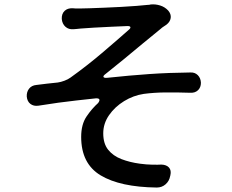

<svg xmlns="http://www.w3.org/2000/svg" viewBox="-20 -789 1040 861"><path d="M257 -704Q256 -727 269.5 -740Q283 -753 306 -752Q311 -752 312.5 -751.5Q314 -751 319.5 -751Q325 -751 341 -751Q354 -751 382.5 -752Q411 -753 448 -754.5Q485 -756 522.5 -758Q560 -760 591.5 -762.5Q623 -765 641 -767Q650 -767 656 -769Q677 -771 698 -764.5Q719 -758 734 -742Q748 -726 745.5 -708.5Q743 -691 726 -678Q722 -675 714 -670Q706 -665 701 -660Q665 -631 621 -594.5Q577 -558 533.5 -522Q490 -486 453 -457Q442 -449 444 -444Q446 -439 460 -440Q563 -451 650.5 -457Q738 -463 834 -464Q854 -465 867 -452Q880 -439 881 -418Q881 -397 868 -384.5Q855 -372 834 -373Q773 -375 722 -374.5Q671 -374 625 -368Q578 -361 536.5 -335.5Q495 -310 469 -272.5Q443 -235 443 -191Q443 -145 465 -117.5Q487 -90 524.5 -75.5Q562 -61 607 -55Q636 -51 663.5 -50.5Q691 -50 704 -51Q727 -50 738 -37.5Q749 -25 744 -3L743 1Q739 23 722.5 37.5Q706 52 683 52Q519 50 431.5 -2.5Q344 -55 344 -175Q344 -231 368 -266.5Q392 -302 420 -327Q436 -349 410 -348Q363 -343 323 -338.5Q283 -334 242 -328.5Q201 -323 152 -315Q131 -312 116.5 -323Q102 -334 100 -356Q99 -377 110.5 -391.5Q122 -406 143 -408Q166 -411 192 -414Q218 -417 239 -419Q253 -421 269 -427Q285 -433 296 -441Q370 -494 437 -551Q504 -608 556 -654Q567 -663 564.5 -668Q562 -673 548 -672Q519 -671 478.5 -669Q438 -667 400.5 -665Q363 -663 342 -661Q329 -660 322.5 -659Q316 -658 310 -658Q288 -656 273.5 -669Q259 -682 257 -704Z"/></svg>

Font: Chiron GoRound TC M
Style: Regular
Weight: 500
Designer: Ryoko NISHIZUKA 西塚涼子 (kana, bopomofo & ideographs); Paul D. Hunt (Latin, Greek & Cyrillic); Sandoll Communications 산돌커뮤니
Foundry: Adobe
Version: Version 1.000;hotconv 1.1.1;makeotfexe 2.6.0